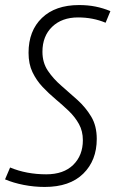

<svg xmlns="http://www.w3.org/2000/svg" viewBox="-38 -730 457 760"><path d="M399 -686 380 -640Q330 -661 271 -661Q207 -661 168.5 -624Q130 -587 130 -525Q130 -482 151.5 -450Q173 -418 205 -390.5Q237 -363 269 -334Q301 -305 323 -268.5Q345 -232 345 -180Q345 -95 291.5 -42.5Q238 10 139 10Q97 10 56 2Q15 -6 -18 -20L2 -67Q67 -40 145 -40Q214 -40 252 -77.5Q290 -115 290 -175Q290 -211 274.5 -239Q259 -267 234.5 -290.5Q210 -314 182.5 -337Q155 -360 130.5 -386Q106 -412 90.5 -444.5Q75 -477 75 -521Q75 -608 128 -659Q181 -710 275 -710Q310 -710 340 -704Q370 -698 399 -686Z"/></svg>

Font: Georama SemiCondensed Light
Style: Italic
Weight: 300
Width: 4
Italic angle: -9°
Designer: Jean-Baptiste Levee
Foundry: Production Type
Version: Version 1.000